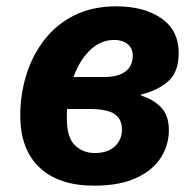

<svg xmlns="http://www.w3.org/2000/svg" viewBox="-20 -576 613 606"><path d="M277 10Q165 10 104.5 -47.5Q44 -105 44 -211Q44 -279 63.5 -341Q83 -403 121 -451.5Q159 -500 215.5 -528Q272 -556 347 -556Q435 -556 489.5 -518Q544 -480 544 -409Q544 -348 510.5 -319Q477 -290 426 -278V-274Q461 -264 487 -238.5Q513 -213 513 -165Q513 -119 488 -79Q463 -39 410.5 -14.5Q358 10 277 10ZM212 -333H310Q352 -333 375.5 -350Q399 -367 399 -401Q399 -424 382.5 -437Q366 -450 341 -450Q298 -450 264.5 -418Q231 -386 212 -333ZM279 -93Q320 -93 342.5 -114Q365 -135 365 -168Q365 -200 341.5 -216Q318 -232 263 -232H192Q191 -224 191 -216Q191 -208 191 -201Q191 -142 216.5 -117.5Q242 -93 279 -93Z"/></svg>

Font: BC Sans
Style: Bold Italic
Weight: 700
Italic angle: -12°
Designer: Monotype Design Team
Province of B.C.
Foundry: Monotype Imaging Inc.
Version: Version 2.000;GOOG;noto-source:20170915:90ef993387c0